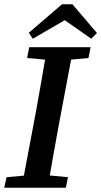

<svg xmlns="http://www.w3.org/2000/svg" viewBox="-29 -887 478 907"><path d="M-9 0 2 -50 136 -62H164L292 -50L282 0ZM73 0 140 -355Q154 -432 167.5 -509.5Q181 -587 194 -664H318L251 -309Q237 -232 223 -154.5Q209 -77 197 0ZM99 -613 109 -664H399L389 -613L259 -601H230ZM313 -867 429 -731 402 -704 239 -818H322L126 -704L107 -732L264 -867Z"/></svg>

Font: Source Serif 4 18pt SemiBold
Style: Italic
Weight: 600
Italic angle: -12°
Designer: Frank Grießhammer
Foundry: Adobe Systems Incorporated
Version: Version 4.004;hotconv 1.0.116;makeotfexe 2.5.65601